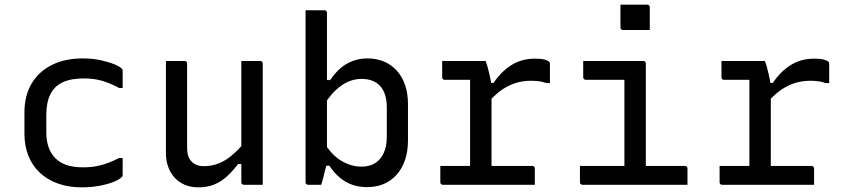

<svg xmlns="http://www.w3.org/2000/svg" viewBox="-20 -794 3640 825"><path d="M335 -543Q379 -543 414 -535Q449 -527 472 -517.5Q495 -508 502 -500Q506 -497 506.5 -494.5Q507 -492 507 -489V-416H492Q457 -435 421.5 -446Q386 -457 339 -457Q285 -457 249.5 -440.5Q214 -424 196.5 -389Q179 -354 179 -301V-226Q179 -189 189 -161Q199 -133 218 -114Q237 -95 266 -85Q295 -75 337 -75Q369 -75 395 -80Q421 -85 444.5 -94Q468 -103 492 -115H507V-42Q507 -40 506.5 -38Q506 -36 504 -34Q494 -23 469.5 -13Q445 -3 409 4Q373 11 331 11Q274 11 228.5 -5.5Q183 -22 151 -52Q119 -82 102 -124.5Q85 -167 85 -219V-310Q85 -384 116.5 -436Q148 -488 204 -515.5Q260 -543 335 -543Z M773 -532Q777 -532 779 -530.5Q781 -529 782.5 -527Q784 -525 784 -521V-157Q784 -119 803.5 -99.5Q823 -80 856 -80Q880 -80 902 -86Q924 -92 945.5 -104.5Q967 -117 988 -137Q1003 -150 1017 -166V-532H1098Q1102 -532 1104 -530.5Q1106 -529 1107.5 -527Q1109 -525 1109 -521V0H1028Q1025 0 1022.5 -1.5Q1020 -3 1018.5 -5Q1017 -7 1017 -11V-89H1003Q980 -59 955 -36Q930 -13 900 -1Q870 11 833 11Q800 11 774 0Q748 -11 730 -31Q712 -51 702.5 -77.5Q693 -104 693 -136V-532Z M1360 0H1304Q1301 0 1298.5 -1.5Q1296 -3 1294.5 -5Q1293 -7 1293 -11V-750H1374Q1378 -750 1380 -748.5Q1382 -747 1383.5 -745Q1385 -743 1385 -739V-450H1399Q1418 -479 1442 -500Q1466 -521 1495.5 -532Q1525 -543 1559 -543Q1598 -543 1630 -529.5Q1662 -516 1685 -490.5Q1708 -465 1720.5 -429Q1733 -393 1733 -347V-191Q1733 -144 1720.5 -107Q1708 -70 1684.5 -43.5Q1661 -17 1629 -3.5Q1597 10 1557 10Q1523 10 1494 0Q1465 -10 1440.5 -30.5Q1416 -51 1395 -82H1382Q1379 -73 1376 -60Q1373 -47 1369.5 -32.5Q1366 -18 1363 -9ZM1385 -162Q1415 -121 1448 -102Q1490 -78 1533 -78Q1567 -78 1591 -92.5Q1615 -107 1628.5 -136Q1642 -165 1642 -205V-333Q1642 -365 1634 -388.5Q1626 -412 1611 -427Q1597 -441 1577.5 -448Q1558 -455 1533 -455Q1504 -455 1476 -443Q1448 -431 1422 -406Q1403 -388 1385 -363Z M1872 -81H2000V-451H1891Q1886 -451 1883 -454Q1880 -457 1880 -462V-532H2067L2069 -525Q2072 -518 2075 -506.5Q2078 -495 2081.5 -481Q2085 -467 2088 -452Q2089 -444 2090 -438H2101Q2133 -486 2177 -514Q2221 -542 2279 -542Q2305 -542 2319.5 -538Q2334 -534 2339 -529Q2342 -527 2342.5 -524Q2343 -521 2343 -517V-437H2328Q2311 -443 2295 -445Q2279 -447 2260 -447Q2230 -447 2200 -438.5Q2170 -430 2139 -410Q2116 -394 2092 -370V-81H2267Q2271 -81 2273 -79.5Q2275 -78 2276.5 -76Q2278 -74 2278 -70V0H1883Q1878 0 1875 -3Q1872 -6 1872 -11Z M2472 -81H2663V-451H2497Q2494 -451 2491.5 -452.5Q2489 -454 2487.5 -456.5Q2486 -459 2486 -462V-532H2744Q2748 -532 2750 -530.5Q2752 -529 2753.5 -527Q2755 -525 2755 -521V-81H2923Q2927 -81 2929 -79.5Q2931 -78 2932.5 -76Q2934 -74 2934 -70V0H2483Q2480 0 2477.5 -1.5Q2475 -3 2473.5 -5Q2472 -7 2472 -11ZM2646 -774Q2660 -774 2674.5 -774Q2689 -774 2703.5 -774Q2718 -774 2732.5 -774Q2747 -774 2761 -774Q2766 -774 2769 -771Q2772 -768 2772 -763V-665Q2758 -665 2743.5 -665Q2729 -665 2714.5 -665Q2700 -665 2685.5 -665Q2671 -665 2657 -665Q2652 -665 2649 -668Q2646 -671 2646 -676Z M3072 -81H3200V-451H3091Q3086 -451 3083 -454Q3080 -457 3080 -462V-532H3267L3269 -525Q3272 -518 3275 -506.5Q3278 -495 3281.5 -481Q3285 -467 3288 -452Q3289 -444 3290 -438H3301Q3333 -486 3377 -514Q3421 -542 3479 -542Q3505 -542 3519.5 -538Q3534 -534 3539 -529Q3542 -527 3542.5 -524Q3543 -521 3543 -517V-437H3528Q3511 -443 3495 -445Q3479 -447 3460 -447Q3430 -447 3400 -438.5Q3370 -430 3339 -410Q3316 -394 3292 -370V-81H3467Q3471 -81 3473 -79.5Q3475 -78 3476.5 -76Q3478 -74 3478 -70V0H3083Q3078 0 3075 -3Q3072 -6 3072 -11Z"/></svg>

Font: Code D OnePiece
Style: Regular
Weight: 400
Version: Version 1.085; ttfautohint (v1.8.4.7-5d5b);Nerd Fonts 3.0.2